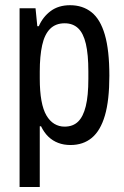

<svg xmlns="http://www.w3.org/2000/svg" viewBox="-20 -559 487 756"><path d="M57.1 177.3V-526.5H119.9L126.9 -455.9H132.9Q148.5 -492.2 179.4 -515.4Q210.4 -538.5 255.9 -538.5Q305.6 -538.5 340.3 -510.9Q375.1 -483.3 392.8 -422.3Q410.6 -361.3 410.6 -261Q410.6 -164.1 393.1 -104.3Q375.6 -44.5 341.6 -16.3Q307.6 12 257.7 12Q231 12 209.3 3.7Q187.5 -4.5 170.5 -20.8Q153.6 -37 141.6 -61.8H136.6V177.3ZM234.2 -60.4Q267.3 -60.4 287.5 -80.1Q307.8 -99.9 317.8 -141Q327.9 -182.1 327.9 -248.6V-278.1Q327.9 -344.5 318.1 -386.4Q308.3 -428.3 287.6 -447.8Q266.9 -467.3 234.6 -467.3Q199.1 -467.3 177.2 -445.4Q155.3 -423.5 146 -380.9Q136.6 -338.3 136.6 -277.2V-250.1Q136.6 -199 143.2 -162.9Q149.8 -126.7 162.8 -104.5Q175.8 -82.3 194 -71.4Q212.3 -60.4 234.2 -60.4Z"/></svg>

Font: Archivo SemiBold Condensed
Style: Regular
Weight: 600
Width: 3
Version: Version 2.001